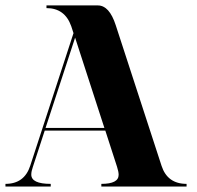

<svg xmlns="http://www.w3.org/2000/svg" viewBox="-20 -684 724 704"><path d="M362.8 -214.8 255.4 -545.9 147 -214.8ZM366.2 -205.1H144L100.6 -72.3Q94.7 -55.7 94.7 -43.9Q94.7 -9.8 166 -9.8V0H0V-9.8Q69.3 -9.8 90.8 -76.2L249.5 -562.5L241.2 -587.9Q217.8 -654.3 150.4 -654.3V-664.1H338.9Q380.9 -664.1 404.3 -591.8L572.3 -76.2Q593.8 -9.8 664.1 -9.8V0H351.6V-9.8Q415 -9.8 415 -43Q415 -54.2 409.2 -72.3Z"/></svg>

Font: spinwerad
Style: Bold
Weight: 700
Width: 7
Version: Version 0.3